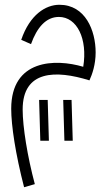

<svg xmlns="http://www.w3.org/2000/svg" viewBox="-20 -392 463 805"><path d="M81 393 126 380C95 264 75 140 75 67C75 -98 214 -99 355 -55C367 -81 381 -122 381 -172C381 -264 338 -372 229 -372C172 -372 105 -331 69 -225L110 -207C135 -277 173 -321 227 -321C303 -321 348 -229 329 -112C211 -147 27 -143 27 64C27 134 45 254 81 393ZM250 198H285L280 27H245ZM149 198H185L180 27H144Z"/></svg>

Font: Noto Sans Arabic Cond Light
Style: Regular
Weight: 300
Width: 3
Designer: Monotype Design Team, Nadine Chahine, Nizar Qandah and Khaled Hosny
Foundry: Monotype Imaging Inc.
Version: Version 2.012